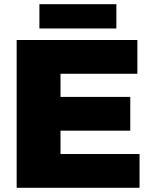

<svg xmlns="http://www.w3.org/2000/svg" viewBox="-20 -891 723 911"><path d="M167 -871.1H532.2V-755.9H167ZM59.1 -701.2H631.8V-541H267.1V-431.2H598.1V-271H267.1V-160.2H642.1V0H59.1Z"/></svg>

Font: Montserrat arm ExtraBold
Style: Regular
Weight: 800
Designer: Julieta Ulanovsky
Foundry: Julieta Ulanovsky
Version: Version 6.000;PS 006.000;hotconv 1.0.88;makeotf.lib2.5.64775